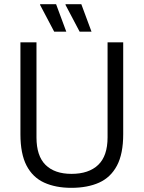

<svg xmlns="http://www.w3.org/2000/svg" viewBox="-20 -889 689 921"><path d="M322 12Q247 12 192 -13Q137 -38 107.5 -94.5Q78 -151 78 -245V-686H155V-230Q155 -141 198.5 -98Q242 -55 323 -55Q406 -55 451 -98Q496 -141 496 -230V-686H571V-245Q571 -151 541 -94.5Q511 -38 455.5 -13Q400 12 322 12ZM362 -737 294 -866 295 -869H370L419 -737ZM240 -737 172 -866 173 -869H249L298 -737Z"/></svg>

Font: Archivo SemiCondensed Light
Style: Regular
Weight: 300
Width: 4
Designer: Hector Gatti
Foundry: Omnibus-Type
Version: Version 2.001